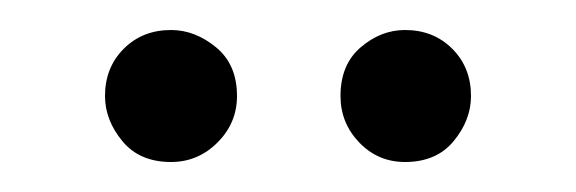

<svg xmlns="http://www.w3.org/2000/svg" viewBox="-20 -733 384 128"><path d="M94 -625Q73 -625 61.5 -639Q50 -653 50 -669Q50 -688 62.5 -700.5Q75 -713 94 -713Q110 -713 124 -701.5Q138 -690 138 -669Q138 -651 125 -638Q112 -625 94 -625ZM250 -625Q232 -625 219.5 -638Q207 -651 207 -669Q207 -690 220.5 -701.5Q234 -713 250 -713Q269 -713 281.5 -700.5Q294 -688 294 -669Q294 -653 282.5 -639Q271 -625 250 -625Z"/></svg>

Font: Ulagadi Sans Light
Style: Regular
Weight: 300
Designer: Ninad Kale (Devanagari), Jonny Pinhorn (Latin)
Foundry: Indian Type Foundry
Version: Version 3.01;March 29, 2020;FontCreator 12.0.0.2522 64-bit; 